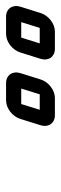

<svg xmlns="http://www.w3.org/2000/svg" viewBox="196 -940 201 633"><g transform="rotate(-90 296.5 -623.5)"><path d="M470 -593 489 -654H540L521 -593ZM570 -590 591 -657C599 -683 584 -704 558 -704H501C475 -704 448 -683 440 -657L419 -590C411 -564 426 -543 452 -543H509C535 -543 562 -564 570 -590ZM251 -593 270 -654H321L302 -593ZM351 -590 372 -657C380 -683 365 -704 339 -704H282C256 -704 229 -683 221 -657L200 -590C192 -564 207 -543 233 -543H290C316 -543 343 -564 351 -590Z"/></g></svg>

Font: DIN Rundschrift
Style: BreitKontKu
Weight: 400
Width: 7
Version: Version 1.027